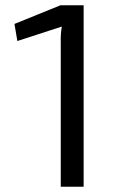

<svg xmlns="http://www.w3.org/2000/svg" viewBox="-20 -710 435 730"><path d="M211 0V-549Q210 -579 215 -609L46 -554L35 -619L210 -690H298V0Z"/></svg>

Font: Taylor Sans
Style: Regular
Weight: 400
Italic angle: -8°
Designer: Natanael Gama
Version: Version 1.001 September 8, 2015